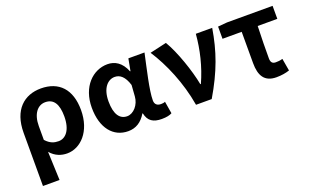

<svg xmlns="http://www.w3.org/2000/svg" viewBox="-85 -992 2599 1610"><g transform="rotate(-20 1214.5 -186.5)"><path d="M74 -273V201H222C219 113 216 38 212 -54C255 -3 309 14 360 14C479 14 592 -97 592 -289C592 -474 497 -574 336 -574C188 -574 74 -479 74 -273ZM327 -107C290 -107 252 -116 213 -160V-283C213 -391 263 -453 331 -453C407 -453 442 -395 442 -287C442 -165 390 -107 327 -107Z M905 14C973 14 1026 -19 1065 -85H1069C1084 -13 1128 14 1204 14C1247 14 1276 7 1295 -4L1277 -113C1268 -108 1256 -106 1240 -106C1208 -106 1185 -121 1185 -158C1185 -249 1228 -424 1257 -560H1113L1093 -453H1089C1054 -541 995 -574 930 -574C800 -574 683 -463 683 -275C683 -93 772 14 905 14ZM939 -107C874 -107 833 -160 833 -277C833 -398 891 -453 951 -453C998 -453 1037 -422 1062 -341L1055 -242C1050 -167 995 -107 939 -107Z M1513 0H1653C1773 -203 1829 -364 1861 -560H1715C1704 -423 1671 -283 1611 -150H1606C1582 -277 1517 -467 1453 -574L1304 -540C1394 -402 1478 -208 1513 0Z M2227 14C2272 14 2312 7 2344 -4L2325 -114C2301 -107 2284 -106 2264 -106C2237 -106 2220 -118 2220 -157C2220 -237 2221 -339 2225 -444H2400V-560H1993L1911 -553V-444H2082V-164C2082 -55 2119 14 2227 14Z"/></g></svg>

Font: Spoqa Han Sans Neo Bold
Style: Bold
Weight: 700
Designer: [Spoqa Han Sans Neo] Dong-huui Kim  Younghwa Kang  Yujin Lee  [Noto Sans] Ryoko NISHIZUKA  (kana & ideographs); Paul D. 
Foundry: Spoqa (http://www.spoqa-han-sans.com)
Version: Version 1.100;hotconv 1.0.109;makeotfexe 2.5.65596